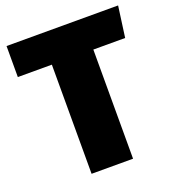

<svg xmlns="http://www.w3.org/2000/svg" viewBox="-128 -796 815 896"><g transform="rotate(-20 279.5 -348.0)"><path d="M538 -542H380V0H174V-542H5V-696H559Z"/></g></svg>

Font: FiraGO Heavy
Style: Regular
Weight: 900
Designer: bBox Type
Foundry: bBox Type GmbH
Version: Version 1.001